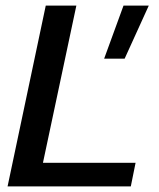

<svg xmlns="http://www.w3.org/2000/svg" viewBox="-20 -664 566 684"><path d="M7 0 143 -644H252L133 -84H463L446 0ZM351 -455 420 -644H510L424 -455Z"/></svg>

Font: Kanit
Style: Italic
Weight: 400
Italic angle: -12°
Designer: Katatrad Team
Foundry: CadsonDemak
Version: Version 2.000; ttfautohint (v1.8.3)